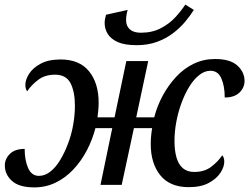

<svg xmlns="http://www.w3.org/2000/svg" viewBox="-20 -802 1082 833"><path d="M573 -606Q522 -606 492 -619Q462 -632 448 -654Q434 -676 434 -702Q434 -712 436 -721Q438 -730 440 -738L534 -759Q531 -750 529 -738Q527 -726 527 -715Q527 -689 543.5 -674.5Q560 -660 591 -660Q640 -660 677.5 -679.5Q715 -699 741 -727.5Q767 -756 784 -782L821 -759Q806 -735 784 -708.5Q762 -682 731.5 -658.5Q701 -635 661.5 -620.5Q622 -606 573 -606ZM799 10Q717 10 675.5 -41.5Q634 -93 634 -177Q634 -194 635.5 -211Q637 -228 640 -246H561L508 0H416L467 -246H394Q381 -196 357 -150Q333 -104 299 -67.5Q265 -31 222 -10Q179 11 129 11Q63 11 32 -17Q1 -45 1 -84Q1 -113 23 -134.5Q45 -156 87 -156Q87 -107 102 -73Q117 -39 149 -39Q175 -39 198.5 -57.5Q222 -76 241 -107.5Q260 -139 275 -178.5Q290 -218 297.5 -260.5Q305 -303 305 -343Q305 -404 286 -441Q267 -478 219 -478Q175 -478 145.5 -455.5Q116 -433 98 -406Q95 -409 92.5 -416.5Q90 -424 90 -434Q90 -456 106 -481.5Q122 -507 156 -525.5Q190 -544 243 -544Q325 -544 366.5 -492.5Q408 -441 408 -356Q408 -340 406.5 -325Q405 -310 403 -293H477L528 -537H623L571 -293H649Q662 -343 686.5 -388Q711 -433 744.5 -469Q778 -505 820.5 -525.5Q863 -546 913 -546Q979 -546 1010 -517.5Q1041 -489 1041 -451Q1041 -422 1019 -400.5Q997 -379 955 -379Q955 -428 940.5 -461.5Q926 -495 893 -495Q868 -495 844.5 -476.5Q821 -458 801.5 -426.5Q782 -395 767.5 -355.5Q753 -316 745 -273.5Q737 -231 737 -190Q737 -150 745.5 -119.5Q754 -89 773 -72.5Q792 -56 823 -56Q867 -56 896.5 -78.5Q926 -101 944 -128Q948 -125 950.5 -117.5Q953 -110 953 -101Q953 -78 936.5 -52.5Q920 -27 886 -8.5Q852 10 799 10Z"/></svg>

Font: ET Text
Style: Italic
Weight: 470
Italic angle: -12°
Designer: Monotype Design Team
Foundry: Monotype Imaging Inc.
Version: Version 2.009